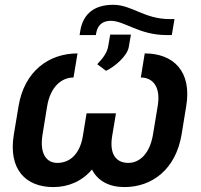

<svg xmlns="http://www.w3.org/2000/svg" viewBox="-20 -754 819 784"><path d="M571 -535.9 555 -437.5C603.3 -437.5 637.4 -400.6 623.9 -320.7L604.8 -205.3C591.6 -124.3 547.9 -88.8 504.3 -88.8C453.1 -88.8 426.1 -125.7 437.9 -197.8L453.5 -291.2H333.5L318.2 -197.8C306.1 -125 265.3 -88.8 214.1 -88.8C170.5 -88.8 140.6 -125 153.8 -205.3L172.6 -320.7C186.1 -400.6 231.9 -437.5 280.2 -437.5L296.5 -535.9C178.6 -535.9 79.2 -462.4 55.8 -320.7L36.6 -205.3C12.8 -62.5 84.9 9.9 197.8 9.9C259.6 9.9 315.3 -14.2 355.5 -61.8C379.6 -14.2 427.2 9.9 487.9 9.9C601.2 9.9 697.8 -62.5 721.6 -205.3L740.4 -320.7C764.2 -462.7 688.2 -535.9 571 -535.9ZM305 -610.8H371.4L372.9 -619.3C378.9 -654.8 402.7 -669 432.5 -669C489 -669 547.6 -610.8 660.9 -610.8H681.5L692.5 -676.1H673.3C568.2 -676.1 519.2 -734.4 442.1 -734.4C369.7 -734.4 320.3 -701.7 307.9 -628.9ZM377.1 -491.8 413 -464.8C448.9 -481.9 500 -525.2 506 -562.9L514.6 -612.6H430L421.9 -565.7C418.3 -541.9 403.1 -518.8 377.1 -491.8Z"/></svg>

Font: Magic Ui Pro Semi Bold
Style: Italic
Weight: 600
Italic angle: -9.39999°
Designer: Stefan Endress, Andreas Faust
Version: Version 1.000;FEAKit 1.0